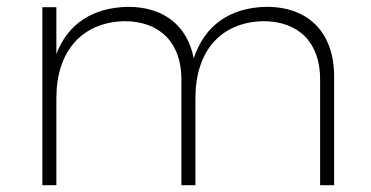

<svg xmlns="http://www.w3.org/2000/svg" viewBox="-20 -542 1085 562"><path d="M760 -522C653 -520 579 -468 547 -371C529 -466 460 -522 355 -522C252 -520 179 -473 145 -384V-521H104V0H145V-255C145 -391 219 -477 344 -480C448 -480 511 -417 511 -310V0H552V-255C552 -391 625 -477 750 -480C855 -480 917 -417 917 -310V0H958V-318C958 -445 885 -522 760 -522Z"/></svg>

Font: Montserrat arm ExtraLight
Style: Regular
Weight: 275
Designer: Julieta Ulanovsky
Foundry: Julieta Ulanovsky
Version: Version 6.000;PS 006.000;hotconv 1.0.88;makeotf.lib2.5.64775